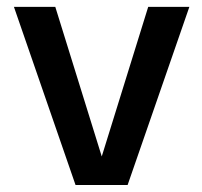

<svg xmlns="http://www.w3.org/2000/svg" viewBox="-20 -531 579 551"><path d="M20 -511.2H138.7L272 -82L405.3 -511.2H523.4L346.2 0H196.8Z"/></svg>

Font: Atomic Age
Style: Regular
Weight: 400
Designer: James Grieshaber
Foundry: James Grieshaber
Version: Version 1.008; ttfautohint (v1.4.1) -l 6 -r 46 -G 0 -x 0 -H 